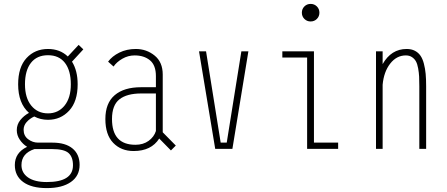

<svg xmlns="http://www.w3.org/2000/svg" viewBox="-20 -763 2290 984"><path d="M249 -32Q315.5 -32 351.8 -2Q388 28 388 82Q388 138.5 343.2 169.8Q298.5 201 220 201Q141.5 201 98.8 169.8Q56 138.5 56 83Q56 19.5 119 -10.5Q97 -24 81.5 -46.8Q66 -69.5 66 -96Q66 -125 84.2 -147.8Q102.5 -170.5 128.5 -184.5Q73 -233.5 73 -331Q73 -419 116 -465.5Q159 -512 226 -512Q287.5 -512 327.5 -473.5L383 -533L407 -510L349 -447Q378 -400.5 378 -331Q378 -243 334.5 -196Q291 -149 226 -149Q187.5 -149 155.5 -166Q132 -155 116.5 -137.5Q101 -120 101 -98Q101 -67 124.2 -49.5Q147.5 -32 175 -32ZM226 -182Q278.5 -182 310.8 -221.8Q343 -261.5 343 -331Q343 -401.5 312.8 -440.8Q282.5 -480 226 -480Q169 -480 138.5 -440.8Q108 -401.5 108 -331Q108 -261.5 140.2 -221.8Q172.5 -182 226 -182ZM90 83Q90 123 123.8 146.5Q157.5 170 220 170Q354 170 354 84Q354 41.5 331.2 21.2Q308.5 1 247 1H156.5Q90 23 90 83Z M856 8 796 -53Q755.5 11 665 11Q600.5 11 560.2 -30.8Q520 -72.5 520 -153Q520 -234.5 567.8 -275.2Q615.5 -316 703 -316H779V-373Q779 -428.5 748.8 -453.8Q718.5 -479 670 -479Q636.5 -479 607 -462Q577.5 -445 562 -422L534 -447Q554.5 -475 591.8 -493.5Q629 -512 676 -512Q731 -512 772.5 -478.2Q814 -444.5 814 -381V-85L881 -17ZM674 -21Q714 -21 741.8 -41.2Q769.5 -61.5 779 -91.5V-284H704Q630.5 -284 592.2 -254Q554 -224 554 -153Q554 -21 674 -21Z M1217 -500H1253L1171 0H1083L1000 -500H1036L1111 -32H1142Z M1604 -666Q1591 -653 1572 -653Q1553 -653 1540 -666Q1527 -679 1527 -698Q1527 -717 1540 -730Q1553 -743 1572 -743Q1591 -743 1604 -730Q1617 -717 1617 -698Q1617 -679 1604 -666ZM1589 -32H1713V0H1554V-468H1427V-500H1589Z M1907 0V-500H1941V-434.5Q1985 -512 2064 -512Q2088.5 -512 2106.2 -502.8Q2124 -493.5 2135 -477.5Q2146 -461.5 2152.5 -436.5Q2159 -411.5 2161.5 -384.5Q2164 -357.5 2164 -322V0H2129V-321Q2129 -350.5 2128 -370.5Q2127 -390.5 2123 -412.8Q2119 -435 2111.8 -448.2Q2104.5 -461.5 2091.5 -470.2Q2078.5 -479 2060 -479Q2012.5 -479 1979.8 -437Q1947 -395 1941 -328.5V0Z"/></svg>

Font: League Mono Condensed Thin
Style: Regular
Weight: 100
Width: 1
Designer: Tyler Finck
Foundry: The League of Moveable Type / Tyler Finck
Version: Version 2.210